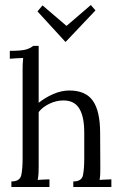

<svg xmlns="http://www.w3.org/2000/svg" viewBox="-20 -751 490 771"><path d="M274.3 -22.4Q308.4 -22.4 313.3 -48Q318.3 -73.7 318.3 -114V-219.3Q318.3 -283.5 297.9 -315.9Q277.6 -348.4 232.9 -347.6Q205.4 -347.3 178.4 -334.4Q151.4 -321.6 135.3 -301.1V-79.6Q135.3 -64.5 134.6 -53Q133.8 -41.4 131.3 -28.6Q143 -29.3 154.9 -29.9Q166.9 -30.4 178.6 -30.8V0H25.7V-22.4Q60.1 -22.4 65.5 -48Q70.8 -73.7 70.8 -114V-469.4Q70.8 -481.1 71.1 -492.1Q71.5 -503.1 73 -518.2Q59.4 -517.8 46.2 -516.9Q33 -516 19.4 -515.2V-546.8Q68.9 -546.8 87.1 -553Q105.2 -559.2 113.3 -566.9H135.3V-338.1Q160.2 -358.6 193.3 -373.1Q226.3 -387.6 258.5 -387.6Q323.8 -387.6 352.8 -346.5Q381.7 -305.5 382.1 -219.3L382.8 -79.6Q382.8 -64.5 382.5 -53Q382.1 -41.4 379.9 -28.6Q391.6 -29.3 403.6 -29.9Q415.5 -30.4 427.2 -30.8V0H274.3ZM242.4 -583.1 130.5 -705.2 150.7 -729.4 246.4 -647.6H247.9L344.7 -730.8L363.4 -709.2L243.9 -583.1Z"/></svg>

Font: Parastoo
Style: Regular
Weight: 400
Foundry: Saber Rastikerdar (saber.rastikerdar@gmail.com)
Version: Version 3.000